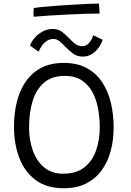

<svg xmlns="http://www.w3.org/2000/svg" viewBox="-20 -1004 717 1050"><path d="M328.5 25.5Q235 25.5 174.8 -19.5Q114.5 -64.5 85.5 -140.8Q56.5 -217 56.5 -310Q56.5 -413 86.5 -492Q116.5 -571 176.8 -615.5Q237 -660 328.5 -660Q403.5 -660 455.8 -631Q508 -602 540.2 -552.2Q572.5 -502.5 587 -439Q601.5 -375.5 601.5 -306Q601.5 -238.5 585.5 -178.8Q569.5 -119 536.2 -73Q503 -27 451.5 -0.8Q400 25.5 328.5 25.5ZM326 -54Q397.5 -54 441.5 -89Q485.5 -124 505.5 -181.8Q525.5 -239.5 525.5 -307Q525.5 -360 516.2 -410.2Q507 -460.5 485.2 -500.8Q463.5 -541 426.5 -565Q389.5 -589 334 -589Q264 -589 221 -552Q178 -515 158.5 -451.5Q139 -388 139 -307Q139 -238.5 159.5 -180.8Q180 -123 221.5 -88.5Q263 -54 326 -54ZM144 -755Q151.5 -775.5 169.2 -796.5Q187 -817.5 212.5 -831.5Q238 -845.5 268.5 -845.5Q298.5 -845.5 319 -830Q339.5 -814.5 357 -796Q372.5 -779 389.5 -765.2Q406.5 -751.5 429.5 -751.5Q452.5 -751.5 467.5 -769.5Q482.5 -787.5 490 -811.5L541.5 -786Q538.5 -775.5 530 -760Q521.5 -744.5 508 -729.5Q494.5 -714.5 475.5 -704.5Q456.5 -694.5 432 -694.5Q400.5 -694.5 377.5 -712.5Q354.5 -730.5 335 -750.5Q320 -766.5 304.8 -778.8Q289.5 -791 272.5 -791Q252.5 -791 236.5 -780.5Q220.5 -770 209.2 -754Q198 -738 191.5 -721ZM524.5 -930Q491 -930 445.5 -928.5Q400 -927 349.5 -924.5Q299 -922 250.5 -919Q202 -916 164 -912.5Q163 -924 163.2 -937.2Q163.5 -950.5 165 -960Q180.5 -963 213.8 -966.2Q247 -969.5 289.2 -972.5Q331.5 -975.5 376 -978.2Q420.5 -981 459 -982.8Q497.5 -984.5 521.5 -984.5Z"/></svg>

Font: Grandstander Thin Light
Style: Regular
Weight: 300
Version: Version 1.200